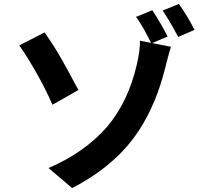

<svg xmlns="http://www.w3.org/2000/svg" viewBox="-20 -887 1040 977"><path d="M525 -242Q634 -371 677 -562Q685 -596 689 -628.5Q693 -661 692 -680L850 -649Q840 -618 833 -590L821 -543Q776 -361 690 -228Q574 -47 347 70L227 -32Q411 -111 525 -242ZM360 -464Q378 -432 379 -429L247 -354Q213 -432 165.5 -516Q118 -600 78 -656L207 -722Q257 -650 290 -592Q323 -534 360 -464ZM833 -701 750 -666Q704 -760 672 -801L755 -835Q801 -765 833 -701ZM970 -735 887 -699 872 -726Q832 -800 807 -833L890 -867Q932 -809 970 -735Z"/></svg>

Font: Merged Yaku Han JP
Style: Bold
Weight: 700
Designer: Ryoko NISHIZUKA 西塚涼子 (kana, bopomofo & ideographs); Paul D. Hunt (Latin, Greek & Cyrillic); Sandoll Communications 산돌커뮤니
Foundry: Adobe
Version: Version 2.004